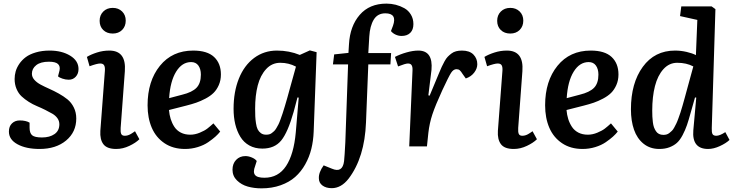

<svg xmlns="http://www.w3.org/2000/svg" viewBox="-20 -802 4017 1052"><path d="M210 -48.8Q252.4 -48.8 278.8 -67.4Q305.2 -85.9 305.2 -121.1Q305.2 -139.2 294.7 -154.1Q284.2 -168.9 266.8 -179Q249.5 -189 227.5 -200Q205.6 -210.9 182.6 -220.5Q159.7 -230 137.7 -243.9Q115.7 -257.8 98.4 -273.9Q81.1 -290 70.6 -314.7Q60.1 -339.4 60.1 -369.1Q60.1 -390.1 65.9 -410.9Q71.8 -431.6 85.9 -452.4Q100.1 -473.1 121.3 -489Q142.6 -504.9 176.5 -514.9Q210.4 -524.9 252 -524.9Q318.4 -524.9 364.3 -497.1Q410.2 -469.2 410.2 -423.8Q410.2 -397.9 395 -381.6Q379.9 -365.2 356.9 -365.2Q339.8 -365.2 322.3 -371.1Q304.7 -377 297.9 -383.8L306.2 -416Q311 -439 297.6 -451.4Q284.2 -463.9 248 -463.9Q202.6 -463.9 178.7 -445.1Q154.8 -426.3 154.8 -397.9Q154.8 -379.9 168.2 -364.7Q181.6 -349.6 203.1 -338.1Q224.6 -326.7 250.5 -315.2Q276.4 -303.7 302.2 -289.3Q328.1 -274.9 349.6 -257.6Q371.1 -240.2 384.5 -213.1Q397.9 -186 397.9 -152.8Q397.9 -78.6 342.3 -32.2Q286.6 14.2 196.8 14.2Q123 14.2 75.9 -11.5Q28.8 -37.1 28.8 -81.1Q28.8 -109.9 45.7 -126Q62.5 -142.1 87.9 -142.1Q122.1 -142.1 142.1 -129.9V-102.1Q142.1 -72.8 156.2 -60.8Q170.4 -48.8 210 -48.8Z M525.9 -688Q525.9 -718.8 545.9 -738.8Q565.9 -758.8 597.7 -758.8Q628.9 -758.8 648.9 -739.3Q668.9 -719.7 668.9 -689Q668.9 -657.7 649.2 -637.9Q629.4 -618.2 597.7 -618.2Q565.4 -618.2 545.7 -637.5Q525.9 -656.7 525.9 -688ZM554.7 -414.1Q556.2 -434.1 550.5 -444.1Q544.9 -454.1 528.8 -454.1Q512.2 -454.1 470.7 -439L456.1 -490.2Q478.5 -503.9 511.5 -514.4Q544.4 -524.9 579.1 -524.9Q672.4 -524.9 664.1 -412.1L641.1 -101.1Q639.6 -79.1 644 -68.6Q648.4 -58.1 664.1 -58.1Q668 -58.1 671.9 -58.8Q675.8 -59.6 678.7 -60.1Q681.6 -60.5 686.3 -62.7Q690.9 -64.9 692.9 -65.7Q694.8 -66.4 700 -69.8Q705.1 -73.2 706.1 -73.7Q707 -74.2 713.1 -78.4Q719.2 -82.5 719.7 -83L743.7 -39.1Q724.1 -19.5 688.7 -2.7Q653.3 14.2 616.7 14.2Q566.4 14.2 546.6 -11.7Q526.9 -37.6 529.8 -85Z M1038.6 -524.9Q1115.7 -524.9 1153.1 -489.7Q1190.4 -454.6 1190.4 -394Q1190.4 -362.3 1179 -336.2Q1167.5 -310.1 1150.1 -293Q1132.8 -275.9 1106 -261.7Q1079.1 -247.6 1054.9 -239.3Q1030.8 -231 999.5 -223.1L905.8 -199.2Q908.2 -172.4 915.3 -149.7Q922.4 -127 935.5 -106.9Q948.7 -86.9 970.9 -75.4Q993.2 -64 1022.5 -64Q1048.3 -64 1074.7 -75Q1101.1 -85.9 1116.2 -97.7Q1131.3 -109.4 1149.4 -126L1186.5 -81.1Q1175.8 -67.4 1160.4 -53.5Q1145 -39.6 1120.8 -22.9Q1096.7 -6.3 1063.2 3.9Q1029.8 14.2 993.7 14.2Q928.2 14.2 881.3 -17.3Q834.5 -48.8 811.5 -102.3Q788.6 -155.8 788.6 -225.1Q788.6 -357.9 856.2 -441.4Q923.8 -524.9 1038.6 -524.9ZM1080.6 -393.1Q1080.6 -423.8 1066.9 -442.9Q1053.2 -461.9 1027.3 -461.9Q977.5 -461.9 945.1 -409.4Q912.6 -356.9 906.7 -264.2L978.5 -283.2Q1032.7 -296.4 1056.6 -321Q1080.6 -345.7 1080.6 -393.1Z M1616.7 -267.1 1609.9 -268.1 1588.9 -189Q1557.1 -76.7 1520.8 -32.2Q1484.4 12.2 1417.5 12.2Q1377 12.2 1346.2 -4.9Q1315.4 -22 1296.9 -52.5Q1278.3 -83 1269 -121.6Q1259.8 -160.2 1259.8 -206.1Q1259.8 -298.8 1288.8 -371.3Q1317.9 -443.8 1372.3 -484.4Q1426.8 -524.9 1497.6 -524.9Q1564.5 -524.9 1622.6 -501L1677.7 -525.9L1714.8 -516.1L1698.7 -81.1Q1696.8 -30.8 1685.8 13.9Q1674.8 58.6 1652.3 98.6Q1629.9 138.7 1597.4 167.5Q1564.9 196.3 1517.6 213.1Q1470.2 230 1412.6 230Q1372.1 230 1337.4 220.2Q1302.7 210.4 1278.3 186.5Q1253.9 162.6 1253.9 127.9Q1253.9 94.7 1273.7 74Q1293.5 53.2 1324.7 53.2Q1341.3 53.2 1359.6 60.8Q1377.9 68.4 1386.7 80.1L1377.9 107.9Q1365.2 140.6 1377 156.2Q1388.7 171.9 1428.7 171.9Q1504.9 171.9 1547.4 107.7Q1589.8 43.5 1600.6 -76.2ZM1437.5 -64Q1446.3 -64 1454.1 -65.7Q1461.9 -67.4 1469 -72.8Q1476.1 -78.1 1481.9 -83.5Q1487.8 -88.9 1494.4 -100.1Q1501 -111.3 1505.9 -120.8Q1510.7 -130.4 1517.1 -148.2Q1523.4 -166 1528.3 -180.2Q1533.2 -194.3 1540.5 -219.2Q1547.9 -244.1 1553.5 -263.7Q1559.1 -283.2 1567.9 -315.9L1601.6 -437Q1562 -458 1515.6 -458Q1470.2 -458 1438.5 -423.8Q1406.7 -389.6 1392.3 -334.2Q1377.9 -278.8 1377.9 -207Q1377.9 -180.7 1378.7 -164.3Q1379.4 -147.9 1382.6 -126.7Q1385.7 -105.5 1391.8 -93.3Q1397.9 -81.1 1409.4 -72.5Q1420.9 -64 1437.5 -64Z M2091.3 -729Q2048.8 -729 2027.8 -694.3Q2006.8 -659.7 2003.4 -602.1L1998 -511.2H2123L2119.1 -449.2H1998L1985.4 -131.8Q1978 61.5 1890.1 176.8Q1849.6 229 1797.4 229Q1766.6 229 1746.8 214.4Q1727.1 199.7 1727.1 174.8Q1725.6 142.6 1753.4 104L1798.3 122.1Q1856.9 147.5 1865.2 81.1Q1868.2 54.2 1872.1 -22.9L1887.2 -449.2H1804.2L1811 -503.9L1889.2 -512.2L1892.1 -559.1Q1897.5 -658.7 1950.9 -720.5Q2004.4 -782.2 2097.2 -782.2Q2123.5 -782.2 2148.4 -775.9Q2173.3 -769.5 2195.6 -757.1Q2217.8 -744.6 2231.4 -721.9Q2245.1 -699.2 2245.1 -669.9Q2245.1 -639.2 2228 -622.1Q2210.9 -605 2180.2 -605Q2163.6 -605 2147.7 -612.3Q2131.8 -619.6 2122.1 -631.8L2133.3 -661.1Q2157.2 -729 2091.3 -729Z M2240.2 -416Q2241.2 -434.6 2235.6 -444.3Q2230 -454.1 2215.3 -454.1Q2201.7 -454.1 2161.1 -438L2144 -490.2Q2172.4 -504.9 2207.8 -514.9Q2243.2 -524.9 2272 -524.9Q2353.5 -524.9 2344.2 -418.9L2327.1 -279.8L2334 -277.8L2385.3 -400.9Q2394.5 -423.3 2400.4 -436Q2406.2 -448.7 2415.3 -465.3Q2424.3 -481.9 2432.9 -490.7Q2441.4 -499.5 2453.1 -508.5Q2464.8 -517.6 2479.2 -521.2Q2493.7 -524.9 2511.2 -524.9Q2552.7 -524.9 2574 -503.2Q2595.2 -481.4 2595.2 -450.2Q2595.2 -426.3 2578.1 -404.1Q2561 -381.8 2532.2 -372.1L2515.1 -396Q2505.9 -411.1 2499 -417Q2492.2 -422.9 2481 -422.9Q2464.4 -422.9 2451.4 -402.8Q2438.5 -382.8 2403.3 -307.1Q2365.2 -224.1 2349.1 -175.3Q2333 -126.5 2327.1 -74.2L2319.3 0H2222.2Z M2704.1 -688Q2704.1 -718.8 2724.1 -738.8Q2744.1 -758.8 2775.9 -758.8Q2807.1 -758.8 2827.1 -739.3Q2847.2 -719.7 2847.2 -689Q2847.2 -657.7 2827.4 -637.9Q2807.6 -618.2 2775.9 -618.2Q2743.7 -618.2 2723.9 -637.5Q2704.1 -656.7 2704.1 -688ZM2732.9 -414.1Q2734.4 -434.1 2728.8 -444.1Q2723.1 -454.1 2707 -454.1Q2690.4 -454.1 2648.9 -439L2634.3 -490.2Q2656.7 -503.9 2689.7 -514.4Q2722.7 -524.9 2757.3 -524.9Q2850.6 -524.9 2842.3 -412.1L2819.3 -101.1Q2817.9 -79.1 2822.3 -68.6Q2826.7 -58.1 2842.3 -58.1Q2846.2 -58.1 2850.1 -58.8Q2854 -59.6 2856.9 -60.1Q2859.9 -60.5 2864.5 -62.7Q2869.1 -64.9 2871.1 -65.7Q2873 -66.4 2878.2 -69.8Q2883.3 -73.2 2884.3 -73.7Q2885.3 -74.2 2891.4 -78.4Q2897.5 -82.5 2897.9 -83L2921.9 -39.1Q2902.3 -19.5 2866.9 -2.7Q2831.5 14.2 2794.9 14.2Q2744.6 14.2 2724.9 -11.7Q2705.1 -37.6 2708 -85Z M3216.8 -524.9Q3293.9 -524.9 3331.3 -489.7Q3368.7 -454.6 3368.7 -394Q3368.7 -362.3 3357.2 -336.2Q3345.7 -310.1 3328.4 -293Q3311 -275.9 3284.2 -261.7Q3257.3 -247.6 3233.2 -239.3Q3209 -231 3177.7 -223.1L3084 -199.2Q3086.4 -172.4 3093.5 -149.7Q3100.6 -127 3113.8 -106.9Q3127 -86.9 3149.2 -75.4Q3171.4 -64 3200.7 -64Q3226.6 -64 3252.9 -75Q3279.3 -85.9 3294.4 -97.7Q3309.6 -109.4 3327.6 -126L3364.7 -81.1Q3354 -67.4 3338.6 -53.5Q3323.2 -39.6 3299.1 -22.9Q3274.9 -6.3 3241.5 3.9Q3208 14.2 3171.9 14.2Q3106.4 14.2 3059.6 -17.3Q3012.7 -48.8 2989.7 -102.3Q2966.8 -155.8 2966.8 -225.1Q2966.8 -357.9 3034.4 -441.4Q3102.1 -524.9 3216.8 -524.9ZM3258.8 -393.1Q3258.8 -423.8 3245.1 -442.9Q3231.4 -461.9 3205.6 -461.9Q3155.8 -461.9 3123.3 -409.4Q3090.8 -356.9 3085 -264.2L3156.7 -283.2Q3210.9 -296.4 3234.9 -321Q3258.8 -345.7 3258.8 -393.1Z M3879.9 -100.1Q3878.9 -76.7 3884 -67.4Q3889.2 -58.1 3904.8 -58.1Q3923.8 -58.1 3954.1 -78.1L3977.1 -35.2Q3958 -17.1 3924.1 -1.5Q3890.1 14.2 3859.9 14.2Q3770.5 14.2 3778.8 -87.9L3794.9 -267.1L3788.1 -268.1L3765.1 -187Q3753.4 -144 3743.9 -116.5Q3734.4 -88.9 3720 -61.5Q3705.6 -34.2 3689 -19.3Q3672.4 -4.4 3648.2 4.9Q3624 14.2 3592.8 14.2Q3542 14.2 3506.3 -14.4Q3470.7 -43 3453.9 -91.3Q3437 -139.6 3437 -203.1Q3437 -346.7 3502 -435.8Q3566.9 -524.9 3678.7 -524.9Q3710.4 -524.9 3741.9 -517.6Q3773.4 -510.3 3793 -500L3800.8 -692.9L3706.1 -713.9L3712.9 -767.1H3878.9L3899.9 -752ZM3614.7 -63Q3624 -63 3632.1 -65.2Q3640.1 -67.4 3647.5 -73.2Q3654.8 -79.1 3661.1 -85Q3667.5 -90.8 3674.1 -103Q3680.7 -115.2 3685.5 -125Q3690.4 -134.8 3697 -153.1Q3703.6 -171.4 3708.3 -185.3Q3712.9 -199.2 3720 -223.9Q3727.1 -248.5 3731.9 -266.4Q3736.8 -284.2 3745.1 -314.9L3778.8 -438Q3741.2 -458 3690.9 -458Q3646.5 -458 3615 -423.1Q3583.5 -388.2 3568.6 -330.1Q3553.7 -272 3553.7 -195.8Q3553.7 -177.2 3554.4 -163.3Q3555.2 -149.4 3557.1 -132.8Q3559.1 -116.2 3563.2 -104.7Q3567.4 -93.3 3574 -83.3Q3580.6 -73.2 3590.8 -68.1Q3601.1 -63 3614.7 -63Z"/></svg>

Font: Literata Book SemiBold
Style: Italic
Weight: 600
Italic angle: -3°
Designer: Latin by Veronika Burian and Jose Scaglione. Greek by Irene Vlachou. Cyrillic by Vera Evstafieva
Foundry: TypeTogether
Version: Version 1.003;PS 001.003;hotconv 1.0.88;makeotf.lib2.5.64775